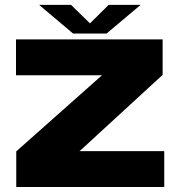

<svg xmlns="http://www.w3.org/2000/svg" viewBox="-20 -748 728 768"><path d="M45 0V-142.5L388 -447H44V-590.5H630.5V-448.5L298.5 -143.5H637V0ZM272 -614 136.5 -728.5H264L340 -654.5L414.5 -728.5H542.5L406.5 -614Z"/></svg>

Font: Anybody ExtraExpanded ExtraBold
Style: Regular
Weight: 800
Width: 8
Designer: Tyler Finck
Foundry: Etcetera Type Company
Version: Version 1.010; ttfautohint (v1.8.3) -l 8 -r 50 -G 200 -x 14 